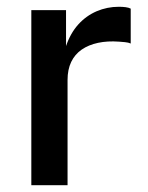

<svg xmlns="http://www.w3.org/2000/svg" viewBox="-20 -547 436 567"><path d="M72.5 0V-517H175V-411Q188 -449 211.2 -474.8Q234.5 -500.5 265.5 -513.8Q296.5 -527 331 -527Q341.5 -527 351 -525.8Q360.5 -524.5 366 -521.5V-418.5Q359.5 -421.5 349.2 -422.5Q339 -423.5 331.5 -424Q297.5 -426.5 269.5 -420.5Q241.5 -414.5 221.2 -400.5Q201 -386.5 190.2 -364Q179.5 -341.5 179.5 -311V0Z"/></svg>

Font: Public Sans Thin Medium
Style: Regular
Weight: 500
Version: Version 2.001